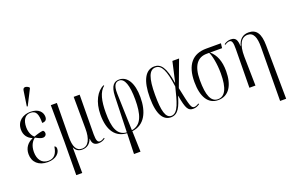

<svg xmlns="http://www.w3.org/2000/svg" viewBox="-119 -1281 3059 1996"><g transform="rotate(-20 1411.0 -283.0)"><path d="M207 -606 293 -775V-785C265 -809 228 -815 223 -776L198 -609ZM206 10C303 10 345 -45 345 -88C345 -106 339 -116 325 -120C313 -37 277 -1 217 -1C144 -1 105 -56 105 -138C105 -214 138 -255 166 -276C207 -253 227 -246 246 -246C271 -246 285 -263 285 -282C285 -300 276 -310 269 -314C242 -312 208 -303 166 -287C151 -297 118 -338 118 -406C118 -488 152 -534 209 -534C272 -534 290 -492 290 -393C330 -393 343 -413 343 -443C343 -492 306 -544 212 -544C131 -544 58 -496 58 -403C58 -341 91 -300 140 -280V-277C86 -254 45 -208 45 -136C45 -47 106 10 206 10Z M437 238H503L501 -45H502C514 -16 539 10 587 10C641 10 678 -19 696 -70H698C700 -18 722 6 770 6C797 6 821 -2 844 -19L840 -28C815 -12 800 -8 789 -8C764 -8 752 -30 752 -99L756 -536H690L692 -186C693 -69 659 0 589 0C524 0 499 -58 500 -164L504 -536H437L440 -131Z M1076 237H1148L1141 8C1281 -8 1341 -133 1341 -297C1341 -453 1284 -544 1194 -544C1141 -544 1099 -513 1095 -396L1083 0C978 -8 947 -104 947 -267C947 -396 968 -490 1028 -537L1023 -543C947 -510 888 -408 888 -265C888 -87 960 3 1083 9ZM1127 -414C1124 -511 1156 -534 1192 -534C1252 -534 1282 -447 1282 -291C1282 -132 1252 -20 1140 -3Z M1570 10C1653 10 1683 -73 1713 -174H1715C1741 -23 1762 6 1818 6C1849 6 1871 -6 1889 -19L1884 -28C1872 -19 1850 -8 1834 -8C1800 -8 1791 -38 1748 -247L1856 -536H1782L1732 -315H1729C1702 -492 1656 -547 1585 -547C1486 -547 1431 -446 1431 -257C1431 -62 1489 10 1570 10ZM1578 -3C1515 -3 1492 -88 1492 -266C1492 -451 1523 -533 1593 -533C1658 -533 1695 -464 1719 -276C1683 -131 1655 -3 1578 -3Z M2092 10C2214 10 2271 -96 2271 -246C2271 -359 2239 -433 2180 -484H2313L2319 -536H2156C2006 -536 1922 -442 1922 -252C1922 -87 1981 10 2092 10ZM2093 0C2016 0 1982 -81 1982 -250C1982 -416 2045 -484 2143 -484H2170C2190 -447 2211 -350 2211 -243C2211 -78 2170 0 2093 0Z M2692 238H2759L2753 -355C2752 -486 2712 -544 2625 -544C2565 -544 2521 -511 2502 -438H2500C2497 -507 2483 -539 2426 -539C2400 -539 2377 -531 2352 -514L2357 -505C2379 -521 2397 -525 2409 -525C2436 -525 2445 -496 2444 -426L2439 0H2506L2500 -322C2498 -458 2539 -524 2608 -524C2674 -524 2698 -463 2697 -355Z"/></g></svg>

Font: Noto Serif Display ExtraCondensed Light
Style: Regular
Weight: 300
Width: 2
Designer: Monotype Design Team
Foundry: Monotype Imaging Inc.
Version: Version 2.009